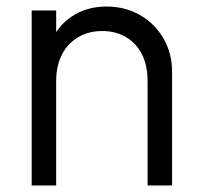

<svg xmlns="http://www.w3.org/2000/svg" viewBox="-20 -568 613 588"><path d="M77 0V-536H152V-432L135 -436Q155 -488 200.5 -518Q246 -548 306 -548Q363 -548 408.5 -522Q454 -496 480.5 -450.5Q507 -405 507 -348V0H432V-319Q432 -368 414.5 -402Q397 -436 365.5 -454.5Q334 -473 293 -473Q252 -473 220 -454.5Q188 -436 170 -401.5Q152 -367 152 -319V0Z"/></svg>

Font: Kosmopol Plus Jakarta Sans
Style: Regular
Weight: 400
Designer: Gumpita Rahayu
Foundry: Tokotype
Version: Version 2.006